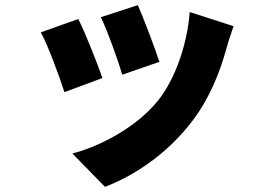

<svg xmlns="http://www.w3.org/2000/svg" viewBox="-20 -624 1040 748"><path d="M517 -604 373 -557C400 -501 442 -383 456 -333L601 -383C586 -430 537 -560 517 -604ZM890 -522 719 -577C710 -453 663 -317 597 -234C514 -129 368 -53 262 -26L389 104C509 58 635 -29 728 -151C794 -237 836 -339 862 -435C869 -459 876 -483 890 -522ZM285 -550 139 -498C166 -450 214 -319 231 -265L379 -320C359 -378 313 -494 285 -550Z"/></svg>

Font: Source Han Sans HK Heavy
Style: Regular
Weight: 900
Designer: Ryoko NISHIZUKA 西塚涼子 (kana, bopomofo & ideographs); Paul D. Hunt (Latin, Greek & Cyrillic); Sandoll Communications 산돌커뮤니
Foundry: Adobe
Version: Version 2.000;hotconv 1.0.107;makeotfexe 2.5.65593